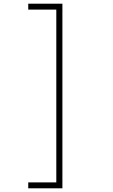

<svg xmlns="http://www.w3.org/2000/svg" viewBox="-20 -820 610 1040"><path d="M133 168H285V-768H133V-800H318V200H133Z"/></svg>

Font: League Mono Narrow Thin
Style: Regular
Weight: 100
Width: 3
Designer: Tyler Finck
Foundry: The League of Moveable Type / Tyler Finck
Version: Version 2.210